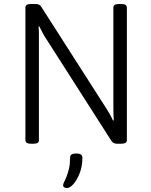

<svg xmlns="http://www.w3.org/2000/svg" viewBox="-20 -722 759 967"><path d="M138 2Q122 2 115 -2.5Q108 -7 108 -16V-684Q108 -693 115 -697.5Q122 -702 138 -702H156Q164 -702 170 -700.5Q176 -699 181 -695.5Q186 -692 189 -686L516 -175Q524 -162 532.5 -147.5Q541 -133 549 -115L553 -116Q552 -133 551.5 -147.5Q551 -162 551 -183V-684Q551 -693 558 -697.5Q565 -702 581 -702H589Q605 -702 612 -697.5Q619 -693 619 -684V-16Q619 -7 612 -2.5Q605 2 589 2H572Q564 2 558.5 0.5Q553 -1 549 -4Q545 -7 542 -11L211 -529Q202 -542 194.5 -557Q187 -572 178 -589L174 -588Q176 -571 176 -556.5Q176 -542 176 -520V-16Q176 -7 169.5 -2.5Q163 2 146 2ZM318 225Q311 225 304.5 222Q298 219 298 211Q298 204 303.5 193.5Q309 183 315.5 166.5Q322 150 327.5 127Q333 104 333 72Q333 61 340.5 56Q348 51 364 51Q395 51 395 72Q395 116 381 151Q367 186 349.5 205.5Q332 225 318 225Z"/></svg>

Font: Asap Light
Style: Regular
Weight: 300
Designer: Pablo Cosgaya
Foundry: Omnibus-Type
Version: Version 3.001